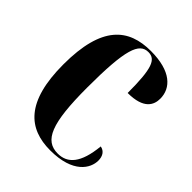

<svg xmlns="http://www.w3.org/2000/svg" viewBox="-162 -648 757 757"><g transform="rotate(45 216.5 -269.0)"><path d="M240 10C367 10 403 -53 403 -96C403 -119 393 -138 370 -142C360 -40 324 -2 270 -2C197 -2 168 -67 168 -268C168 -482 189 -538 240 -538C281 -538 296 -502 296 -366C386 -366 403 -407 403 -441C403 -500 356 -548 244 -548C120 -548 37 -482 37 -267C37 -58 119 10 240 10Z"/></g></svg>

Font: Noto Serif Display ExtraCondensed
Style: Bold
Weight: 700
Width: 2
Designer: Monotype Design Team
Foundry: Monotype Imaging Inc.
Version: Version 2.009